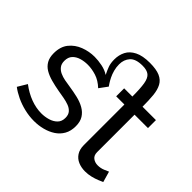

<svg xmlns="http://www.w3.org/2000/svg" viewBox="-174 -955 1175 1175"><g transform="rotate(45 414.0 -367.0)"><path d="M817 -26Q806 -21 786.5 -13Q767 -5 742.5 1Q718 7 692 7Q659 7 632 -4.5Q605 -16 589 -40.5Q573 -65 573 -102V-453H502V-522H573Q573 -592 566.5 -630.5Q560 -669 541 -684.5Q522 -700 484 -700Q425 -700 400.5 -672.5Q376 -645 376 -604Q376 -579 382.5 -555Q389 -531 398.5 -512Q408 -493 416.5 -480Q425 -467 428 -463L389 -410Q354 -443 316 -455Q278 -467 243 -467Q213 -467 186 -459Q159 -451 141.5 -432.5Q124 -414 124 -382Q124 -356 136.5 -340Q149 -324 168.5 -315Q188 -306 211.5 -301.5Q235 -297 257 -294Q297 -288 333 -279.5Q369 -271 397 -255Q425 -239 441 -213.5Q457 -188 457 -149Q457 -107 440 -77Q423 -47 394 -28Q365 -9 328.5 0.5Q292 10 253 10Q211 10 169.5 0Q128 -10 92.5 -27Q57 -44 31 -64L67 -124Q112 -90 159 -72.5Q206 -55 252 -55Q282 -55 310.5 -63.5Q339 -72 357.5 -90.5Q376 -109 376 -140Q376 -167 362.5 -182.5Q349 -198 327.5 -206Q306 -214 281 -218.5Q256 -223 232 -227Q192 -234 157.5 -243.5Q123 -253 98 -268Q73 -283 59 -307.5Q45 -332 45 -369Q45 -426 73.5 -461.5Q102 -497 146.5 -514Q191 -531 238 -531Q269 -531 303.5 -524Q338 -517 364 -500Q351 -526 342.5 -549Q334 -572 334 -605Q334 -643 350 -674.5Q366 -706 403.5 -725Q441 -744 503 -744Q559 -744 591 -730Q623 -716 638 -688Q653 -660 657 -618.5Q661 -577 661 -522H777V-453H661V-129Q661 -101 678.5 -87.5Q696 -74 721 -74Q745 -74 767 -83Q789 -92 797 -96Z"/></g></svg>

Font: YasnoRaleway Medium
Style: Regular
Weight: 500
Designer: Matt McInerney, Pablo Impallari, Rodrigo Fuenzalida
Foundry: Matt McInerney, Pablo Impallari, Rodrigo Fuenzalida
Version: Version 4.026